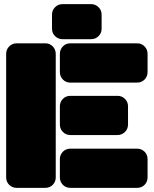

<svg xmlns="http://www.w3.org/2000/svg" viewBox="-20 -910 745 930"><path d="M472.2 -838.9V-771Q472.2 -749.5 457.3 -734.9Q442.4 -720.2 420.9 -720.2H283.2Q261.7 -720.2 246.8 -734.9Q231.9 -749.5 231.9 -771V-838.9Q231.9 -860.4 246.8 -875.2Q261.7 -890.1 283.2 -890.1H420.9Q442.4 -890.1 457.3 -875.2Q472.2 -860.4 472.2 -838.9ZM199.2 0H61Q39.6 0 24.7 -14.6Q9.8 -29.3 9.8 -50.8V-648.9Q9.8 -670.4 24.7 -685.3Q39.6 -700.2 61 -700.2H199.2Q220.7 -700.2 235.4 -685.3Q250 -670.4 250 -648.9V-50.8Q250 -29.3 235.4 -14.6Q220.7 0 199.2 0ZM644 -509.8H320.8Q299.3 -509.8 284.7 -524.7Q270 -539.6 270 -561V-648.9Q270 -670.4 284.7 -685.3Q299.3 -700.2 320.8 -700.2H644Q665.5 -700.2 680.2 -685.3Q694.8 -670.4 694.8 -648.9V-561Q694.8 -539.6 680.2 -524.7Q665.5 -509.8 644 -509.8ZM548.8 -255.9H320.8Q299.3 -255.9 284.7 -270.8Q270 -285.6 270 -307.1V-395Q270 -416.5 284.7 -431.2Q299.3 -445.8 320.8 -445.8H548.8Q570.3 -445.8 585.2 -431.2Q600.1 -416.5 600.1 -395V-307.1Q600.1 -285.6 585.2 -270.8Q570.3 -255.9 548.8 -255.9ZM644 0H320.8Q299.3 0 284.7 -14.6Q270 -29.3 270 -50.8V-139.2Q270 -160.6 284.7 -175.3Q299.3 -189.9 320.8 -189.9H644Q665.5 -189.9 680.2 -175.3Q694.8 -160.6 694.8 -139.2V-50.8Q694.8 -29.3 680.2 -14.6Q665.5 0 644 0Z"/></svg>

Font: Nastup Soft
Style: Regular
Weight: 400
Designer: Maksym Kobuzan
Foundry: Zakznak
Version: Version 1.020;hotconv 1.0.109;makeotfexe 2.5.65596